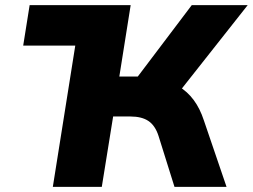

<svg xmlns="http://www.w3.org/2000/svg" viewBox="-20 -725 981 745"><path d="M70 -548 95 -705H487L462 -548ZM185 0 297 -705H487L443 -428H530L498 -406L724 -705H941L675 -368L593 -420Q638 -411 672.5 -390.5Q707 -370 731.5 -337Q756 -304 771 -258L859 0H657L595 -198Q582 -238 556 -255.5Q530 -273 486 -273H419L375 0Z"/></svg>

Font: Nunito Sans 8pt Black
Style: Italic
Weight: 900
Italic angle: -9°
Version: Version 3.101;gftools[0.9.27]